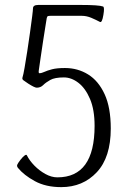

<svg xmlns="http://www.w3.org/2000/svg" viewBox="-20 -748 507 776"><path d="M227.5 8.3Q165 8.3 120.8 -15.9Q76.7 -40 52.7 -69.3Q47.4 -76.2 49.6 -82Q51.8 -87.9 63 -102.5Q72.3 -114.3 79.3 -119.4Q86.4 -124.5 88.4 -120.6Q99.1 -99.1 119.1 -78.6Q139.2 -58.1 163.6 -44.7Q188 -31.2 211.9 -31.2Q362.3 -31.2 362.3 -239.3Q362.3 -304.7 343.8 -348.1Q325.2 -391.6 296.9 -413.3Q268.6 -435.1 238.3 -435.1Q201.2 -435.1 183.1 -424.8Q165 -414.6 154.5 -404.1Q144 -393.6 128.4 -393.6Q120.1 -393.6 94.7 -409.7Q81.1 -418.9 75 -423.3Q68.8 -427.7 70.8 -434.6Q74.2 -444.8 79.3 -474.1Q84.5 -503.4 90.3 -541.5Q96.2 -579.6 101.3 -616.7Q106.4 -653.8 109.9 -680.7Q113.3 -707.5 113.3 -713.9Q113.3 -728 134.3 -728H306.6Q379.9 -728 396.5 -721.7Q403.3 -719.2 397.9 -688Q392.6 -655.3 384.3 -659.2Q368.7 -667.5 349.4 -675.8Q330.1 -684.1 309.6 -684.1H186Q178.2 -684.1 174.3 -683.1Q170.4 -682.1 168.9 -674.8Q168.5 -671.4 164.1 -645Q159.7 -618.7 154.3 -582.8Q148.9 -546.9 144 -513.7Q139.2 -480.5 136.7 -462.9Q135.3 -452.1 139.2 -452.1Q147.9 -452.1 159.4 -457.5Q170.9 -462.9 190.4 -468Q210 -473.1 242.7 -473.1Q293.9 -473.1 335.9 -447.3Q377.9 -421.4 402.8 -367.4Q427.7 -313.5 427.7 -228.5Q427.7 -112.3 371.3 -52Q314.9 8.3 227.5 8.3Z"/></svg>

Font: Dai Banna SIL Light
Style: Regular
Weight: 300
Designer: Victor Gaultney
Foundry: SIL International
Version: Version 4.000